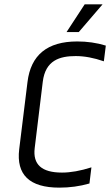

<svg xmlns="http://www.w3.org/2000/svg" viewBox="-20 -850 505 880"><path d="M327 -593C367 -593 410 -585 456 -569L465 -641C423 -654 379 -660 334 -660C197 -660 121 -598 106 -474L68 -166C54 -49 115 10 252 10C299 10 345 4 390 -9L399 -83C349 -67 304 -59 264 -59C171 -59 130 -96 139 -171L176 -475C188 -574 254 -593 327 -593ZM450 -830H368L285 -703H341Z"/></svg>

Font: Gamestation Condensed
Style: Italic
Weight: 400
Width: 3
Designer: Jonas Hecksher
Foundry: Jonas Hecksher, Playtypeª, e-types AS
Version: Version 1.003